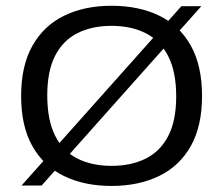

<svg xmlns="http://www.w3.org/2000/svg" viewBox="-20 -622 756 650"><path d="M121 6H53L594 -601H661.5ZM357.5 7.5Q265.5 7.5 196.8 -26Q128 -59.5 89.8 -127Q51.5 -194.5 51.5 -297Q51.5 -399.5 90 -467.5Q128.5 -535.5 197.5 -569Q266.5 -602.5 357.5 -602.5Q450 -602.5 519 -569Q588 -535.5 626 -467.5Q664 -399.5 664 -297Q664 -195 625.8 -127.2Q587.5 -59.5 518.2 -26Q449 7.5 357.5 7.5ZM357.5 -60.5Q423.5 -60.5 472.8 -84.8Q522 -109 549.2 -161Q576.5 -213 576.5 -295.5Q576.5 -380 549 -432.8Q521.5 -485.5 472.5 -510Q423.5 -534.5 357.5 -534.5Q292 -534.5 243 -510.2Q194 -486 167 -434Q140 -382 140 -299.5Q140 -215 166.8 -162.2Q193.5 -109.5 242.5 -85Q291.5 -60.5 357.5 -60.5Z"/></svg>

Font: Encode Sans SC Expanded
Style: Regular
Weight: 400
Width: 7
Designer: Multiple Designers
Foundry: Impallari Type
Version: Version 3.002